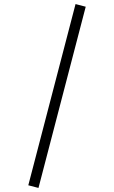

<svg xmlns="http://www.w3.org/2000/svg" viewBox="-20 -823 560 943"><path d="M401 -790 169 100 119 87 351 -803Z"/></svg>

Font: Statis Sans Light
Style: Regular
Weight: 300
Designer: bBox Type GmbH
Foundry: bBox Type GmbH
Version: Version 1.000